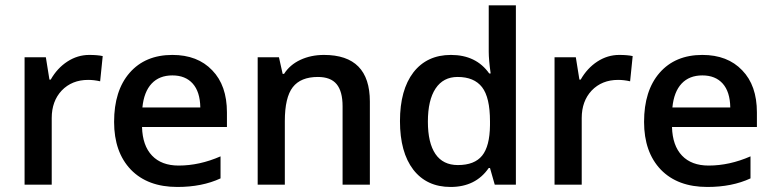

<svg xmlns="http://www.w3.org/2000/svg" viewBox="-20 -704 2949 732"><path d="M173.3 -400.4Q198.2 -444.3 237.1 -469.5Q275.9 -494.6 320.3 -494.6Q351.6 -494.6 371.6 -490.2L361.8 -394Q338.9 -399.4 315.9 -399.4Q254.4 -399.4 215.3 -358.9Q177.2 -318.4 177.2 -253.9V0H73.7V-485.8H154.8L168.5 -400.4Z M820.8 -23.9Q750.5 8.8 656.2 8.8Q543 8.8 479 -57.1Q415 -124 415 -239.3Q415 -358.4 474.1 -426.3Q533.7 -494.6 637.2 -494.6Q733.4 -494.6 789.1 -436Q845.2 -378.4 845.2 -275.4V-219.7H521.5Q523.4 -148.9 559.6 -110.8Q595.7 -72.8 661.1 -72.8Q740.7 -72.8 820.8 -107.9ZM743.7 -294.4Q742.7 -354 714.8 -385.3Q687 -416.5 637.2 -416.5Q587.4 -416.5 558.1 -385.3Q528.8 -354 522.9 -294.4Z M1390.1 -316.9V0H1286.1V-298.8Q1286.1 -355.5 1263.4 -383.1Q1240.7 -410.6 1191.9 -410.6Q1126.5 -410.6 1096.2 -371.6Q1065.9 -332.5 1065.9 -242.2V0H962.4V-485.8H1043.5L1057.6 -422.4H1063Q1085 -457 1125.2 -475.8Q1165.5 -494.6 1215.3 -494.6Q1390.1 -494.6 1390.1 -316.9Z M1611.3 -240.2Q1611.3 -159.2 1640.1 -116.9Q1668.9 -74.7 1725.6 -74.7Q1789.1 -74.7 1818.1 -110.6Q1847.2 -146.5 1848.1 -226.6V-241.2Q1848.1 -332.5 1817.9 -371.6Q1787.6 -410.6 1724.6 -410.6Q1669.9 -410.6 1640.6 -366.5Q1611.3 -322.3 1611.3 -240.2ZM1843.3 -63.5Q1793.5 8.8 1697.8 8.8Q1606.9 8.8 1555.7 -57.1Q1504.9 -123.5 1504.9 -242.2Q1504.9 -361.3 1556.2 -428.2Q1607.9 -494.6 1699.2 -494.6Q1795.4 -494.6 1845.2 -423.8H1850.6Q1843.3 -476.6 1843.3 -506.8V-683.6H1946.8V0H1866.2L1848.1 -63.5Z M2193.8 -400.4Q2218.8 -444.3 2257.6 -469.5Q2296.4 -494.6 2340.8 -494.6Q2372.1 -494.6 2392.1 -490.2L2382.3 -394Q2359.4 -399.4 2336.4 -399.4Q2274.9 -399.4 2235.8 -358.9Q2197.8 -318.4 2197.8 -253.9V0H2094.2V-485.8H2175.3L2189 -400.4Z M2841.3 -23.9Q2771 8.8 2676.8 8.8Q2563.5 8.8 2499.5 -57.1Q2435.5 -124 2435.5 -239.3Q2435.5 -358.4 2494.6 -426.3Q2554.2 -494.6 2657.7 -494.6Q2753.9 -494.6 2809.6 -436Q2865.7 -378.4 2865.7 -275.4V-219.7H2542Q2543.9 -148.9 2580.1 -110.8Q2616.2 -72.8 2681.6 -72.8Q2761.2 -72.8 2841.3 -107.9ZM2764.2 -294.4Q2763.2 -354 2735.4 -385.3Q2707.5 -416.5 2657.7 -416.5Q2607.9 -416.5 2578.6 -385.3Q2549.3 -354 2543.5 -294.4Z"/></svg>

Font: Khula Semibold
Style: Regular
Weight: 600
Designer: Erin McLaughlin, Steve Matteson
Version: Version 1.000;PS 1.0;hotconv 1.0.72;makeotf.lib2.5.5900